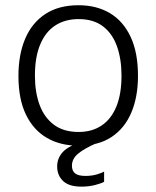

<svg xmlns="http://www.w3.org/2000/svg" viewBox="-20 -547 598 734"><path d="M280 10Q211 10 159.5 -19.8Q108 -49.5 79.2 -108.8Q50.5 -168 50.5 -256.5Q50.5 -338 76.2 -398.8Q102 -459.5 153 -493.2Q204 -527 280.5 -527Q349 -527 400 -496.8Q451 -466.5 479.2 -406.5Q507.5 -346.5 507.5 -256.5Q507.5 -177 482.2 -117Q457 -57 406.8 -23.5Q356.5 10 280 10ZM280.5 -42.5Q331.5 -42.5 368.2 -67Q405 -91.5 424.8 -139.5Q444.5 -187.5 444.5 -258Q444.5 -321 427.2 -369.8Q410 -418.5 373.8 -446.2Q337.5 -474 280.5 -474Q229 -474 191.5 -449.8Q154 -425.5 133.8 -377.2Q113.5 -329 113.5 -258Q113.5 -195 131.2 -146.5Q149 -98 186 -70.2Q223 -42.5 280.5 -42.5ZM198.5 89Q198.5 57.5 220.8 33.5Q243 9.5 303.5 -8.5L352 -1Q302.5 20.5 278.8 40.2Q255 60 255 86.5Q255 106 267 115.8Q279 125.5 306.5 125.5Q331 125.5 350.2 119.8Q369.5 114 378 109V148Q366.5 154.5 342.8 160.5Q319 166.5 291.5 166.5Q244 166.5 221.2 145Q198.5 123.5 198.5 89Z"/></svg>

Font: Public Sans Thin ExtraLight
Style: Regular
Weight: 250
Version: Version 1.007